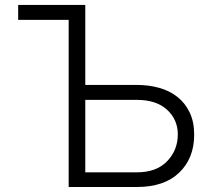

<svg xmlns="http://www.w3.org/2000/svg" viewBox="-20 -747 851 767"><path d="M320.7 -727.3V-407.7H527Q574.6 -407.7 616.3 -396Q658 -384.2 688.9 -359.7Q719.8 -335.2 737.7 -297.8Q755.7 -260.3 755.7 -208.8Q755.7 -115.1 696 -57.5Q636.4 0 527 0H254.3V-667.6H52.6V-727.3ZM320.7 -348V-58.6H527Q605.1 -58.6 647.7 -103Q690.3 -147.4 690.3 -210.2Q690.3 -269.2 647.4 -308.6Q604.4 -348 527 -348Z"/></svg>

Font: Inter P Light
Style: Regular
Weight: 300
Designer: Rasmus Andersson
Foundry: rsms
Version: Version 3.018;git-588b23468